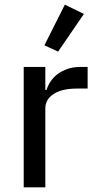

<svg xmlns="http://www.w3.org/2000/svg" viewBox="-20 -806 415 826"><path d="M82 0V-518H175V-419H180Q186 -438 198 -456Q210 -474 228 -487.5Q246 -501 270.5 -509.5Q295 -518 326 -518H357V-425H311Q246 -425 210.5 -401.5Q175 -378 175 -340V0ZM230 -584 171 -611 259 -786 341 -746Z"/></svg>

Font: IBM Plex Sans Text
Style: Regular
Weight: 450
Designer: Mike Abbink, Paul van der Laan, Pieter van Rosmalen
Foundry: Bold Monday
Version: Version 3.005